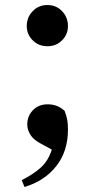

<svg xmlns="http://www.w3.org/2000/svg" viewBox="-20 -556 375 760"><path d="M168 -373Q132.8 -373 109.4 -396.5Q85.9 -419.9 85.9 -453.1Q85.9 -487.3 109.4 -511.7Q132.8 -536.1 168 -536.1Q202.6 -536.1 225.8 -511.7Q249 -487.3 249 -453.1Q249 -419.9 225.8 -396.5Q202.6 -373 168 -373ZM77.1 184.1 65.9 157.2Q113.8 132.8 142.6 106.2Q171.4 79.6 185.1 36.1L141.1 12.2Q112.3 -2.9 100.1 -22.9Q87.9 -43 87.9 -63Q87.9 -96.7 110.4 -119.9Q132.8 -143.1 168 -143.1Q187.5 -143.1 203.9 -137.2Q220.2 -131.3 235.8 -117.2Q243.7 -96.7 246.3 -80.8Q249 -64.9 249 -43Q249 42.5 202.9 101.3Q156.7 160.2 77.1 184.1Z"/></svg>

Font: Source Han Serif TW
Style: Bold
Weight: 700
Designer: Ryoko NISHIZUKA Ë•øÂ°öÊ∂ºÂ≠ê (kana & ideographs); Frank Grie√ühammer (Latin, Greek & Cyrillic); Wenlong ZHANG Âº†ÊñáÈæô 
Foundry: Adobe
Version: Version 2.003;hotconv 1.1.1;makeotfexe 2.6.0